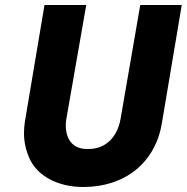

<svg xmlns="http://www.w3.org/2000/svg" viewBox="-20 -720 747 768"><path d="M158 -700 79 -230C77 -215 76 -200 76 -186C76 -151 84 -117 99 -84C130 -17 210 28 313 28C479 28 602 -68 628 -230L707 -700H541L462 -243C450 -176 406 -124 334 -124C332 -124 331 -124 329 -124C255 -124 243 -184 243 -220C243 -227 244 -234 245 -242L325 -700Z"/></svg>

Font: Jost
Style: Bold Italic
Weight: 700
Italic angle: -5°
Version: Version 3.710